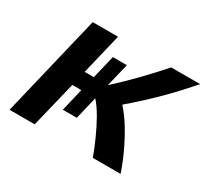

<svg xmlns="http://www.w3.org/2000/svg" viewBox="-112 -690 919 856"><g transform="rotate(30 348.0 -262.0)"><path d="M17.2 0 143 -524H273.2L222.8 -314H269.8L298.8 -433.8H370.8L341.8 -314Q369.8 -339.5 397.5 -366.5Q425.2 -393.5 451.2 -420.4Q477.2 -447.2 501.4 -473.5Q525.5 -499.8 546.8 -524H696.2Q670.5 -494.8 640.9 -462.5Q611.2 -430.2 578.5 -397.6Q545.8 -365 511 -333.1Q476.2 -301.2 441 -271.2Q472.2 -237 500 -191Q527.8 -145 550.8 -95.2Q573.8 -45.5 588.8 0H446.2Q430 -43.2 410.6 -86.5Q391.2 -129.8 369.4 -168.4Q347.5 -207 322.5 -235.8L294.8 -119H222.8L250.5 -236H204.2L146.8 0Z"/></g></svg>

Font: Ubuntu Sans
Style: Italic
Weight: 400
Italic angle: -13.5°
Designer: Dalton Maag Ltd
Foundry: Dalton Maag Ltd
Version: Version 1.006